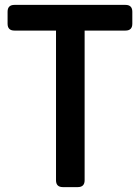

<svg xmlns="http://www.w3.org/2000/svg" viewBox="-20 -765 572 785"><path d="M237 0Q209 0 209 -28V-640H39Q11 -640 11 -668V-717Q11 -745 39 -745H493Q521 -745 521 -717V-668Q521 -640 493 -640H326V-28Q326 0 298 0Z"/></svg>

Font: Pitagon Sans Text SemiBold
Style: Regular
Weight: 600
Designer: Travis Tran
Foundry: Pitagon
Version: Version 1.001; ttfautohint (v1.8.4.7-5d5b);gftools[0.9.26]